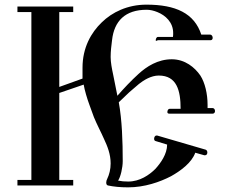

<svg xmlns="http://www.w3.org/2000/svg" viewBox="-20 -798 978 826"><path d="M488 -21C499 -37 508 -77 508 -105C508 -189 505 -282 491 -358L536 -401C553 -416 567 -428 578 -437C598 -453 630 -473 663 -473C741 -473 757 -408 757 -330H710C704 -330 700 -323 700 -316C700 -310 704 -309 710 -309H895C901 -309 905 -314 905 -320C905 -327 901 -333 895 -333H873V-347C873 -394 862 -442 842 -473C818 -508 776 -543 719 -543C659 -543 611 -512 576 -480C544 -451 512 -417 485 -386L467 -476C461 -504 456 -530 456 -553C456 -578 459 -601 462 -625C471 -707 518 -756 611 -756C627 -756 642 -752 657 -746C692 -732 725 -702 725 -656C725 -650 725 -645 724 -639H659C653 -639 650 -630 650 -625C650 -618 654 -625 661 -625H886C892 -625 895 -630 895 -635C895 -642 891 -649 884 -649H846C816 -741 736 -778 610 -778C528 -778 462 -745 418 -702C372 -658 335 -593 335 -507V-460L235 -424V-746H295V-770H55V-746H115V-24H55V0H295V-24H235V-398L340 -434C344 -410 355 -373 364 -349L384 -294C397 -262 414 -231 428 -199C442 -169 456 -135 456 -95C456 -69 450 -47 441 -28C439 -25 437 -18 437 -13C437 -6 439 -1 445 0C468 5 497 8 531 8C602 8 668 -15 716 -40C757 -63 805 -98 820 -141L859 -130H862C869 -130 872 -136 872 -142C872 -147 870 -152 865 -154L656 -215H653C647 -215 643 -208 643 -201C643 -196 645 -192 650 -191L699 -176C699 -135 671 -96 648 -71C622 -45 581 -17 532 -17C511 -17 507 -18 488 -21Z"/></svg>

Font: Ponomar Unicode
Style: Regular
Weight: 400
Version: 1.3